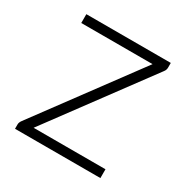

<svg xmlns="http://www.w3.org/2000/svg" viewBox="-122 -603 688 708"><g transform="rotate(30 222.0 -249.0)"><path d="M408.5 -497.5V-477.5Q408.5 -467 401.5 -458.5L90 -37.5H396V0H32.5V-19Q32.5 -27.5 40 -37.5L352.5 -460H49V-497.5Z"/></g></svg>

Font: LatoLatin Light
Style: Regular
Weight: 300
Designer: Lukasz Dziedzic with Adam Twardoch and Botio Nikoltchev
Foundry: tyPoland Lukasz Dziedzic
Version: Version 2.015; 2015-08-06; http://www.latofonts.com/